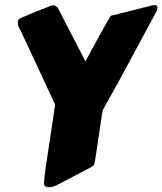

<svg xmlns="http://www.w3.org/2000/svg" viewBox="-20 -727 660 780"><path d="M58.1 -650.4Q61 -652.3 68.1 -655.5Q75.2 -658.7 84.7 -662.6Q94.2 -666.5 105.2 -671.1Q116.2 -675.8 127.4 -680.2L184.1 -702.6Q190.4 -705.6 195.8 -705.6Q199.7 -705.6 204.3 -703.4Q209 -701.2 214.8 -695.3L327.6 -476.6L330.6 -483.9L378.9 -573.2Q388.2 -589.8 397.2 -606Q406.2 -622.1 413.3 -634.8Q420.4 -647.5 425.3 -655.3Q430.2 -663.1 431.2 -663.1L598.6 -705.1Q604.5 -706.5 608.4 -706.5Q619.6 -706.5 619.6 -696.3Q619.1 -693.8 618.7 -689.7Q618.2 -685.5 615.7 -680.7L472.2 -414.6Q461.4 -394.5 450.4 -374.5Q439.5 -354.5 429.2 -336.7Q418.9 -318.8 410.9 -304.2Q402.8 -289.6 397.9 -280.3L394.5 -264.2L367.2 -81.1Q365.7 -72.8 364.7 -67.4Q363.8 -62 362.1 -58.6Q360.4 -55.2 357.7 -52.7Q355 -50.3 350.1 -47.9L211.4 24.9Q203.6 28.8 195.1 31.2Q186.5 33.7 178.7 33.7Q170.4 33.7 164.6 30Q158.7 26.4 158.7 18.1V16.1Q160.6 -11.7 165.8 -48.6Q170.9 -85.4 176.8 -120.6L204.1 -301.8Q196.3 -318.4 183.6 -345.7Q170.9 -373 156.2 -404.8Q141.6 -436.5 125.7 -470.2Q109.9 -503.9 95.9 -533.9Q82 -564 71 -586.9Q60.1 -609.9 54.7 -620.6Q52.2 -627.9 52.2 -635.7Q52.2 -640.1 53.5 -644.3Q54.7 -648.4 58.1 -650.4Z"/></svg>

Font: Carter One
Style: Regular
Weight: 400
Designer: vernon adams
Foundry: vernon adams
Version: Version 1.000